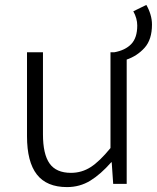

<svg xmlns="http://www.w3.org/2000/svg" viewBox="-20 -749 639 782"><path d="M539 -645Q539 -674 523 -703L576 -729Q587 -710 593 -689.5Q599 -669 599 -649Q599 -588 569 -554.5Q539 -521 495 -506L445 -536Q490 -544 514.5 -569.5Q539 -595 539 -645ZM90 -194V-536H155V-202Q155 -121 182 -83Q209 -45 269 -45Q313 -45 349.5 -68.5Q386 -92 430 -146V-536H496V0H441L435 -88H433Q390 -39 347.5 -13Q305 13 253 13Q170 13 130 -38.5Q90 -90 90 -194Z"/></svg>

Font: 寒蝉端黑体 Light
Style: Regular
Weight: 300
Designer: ChillDuanSans {Warren2060}; 
Source Han Sans {Ryoko NISHIZUKA 西塚涼子 (kana, bopomofo & ideographs); Paul D. Hunt (Latin, G
Foundry: ChillType&Adobe
Version: Version 1.300;Glyphs 3.3 (3306)